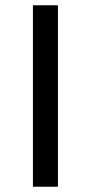

<svg xmlns="http://www.w3.org/2000/svg" viewBox="-20 -709 344 729"><path d="M105 0V-689H200V0Z"/></svg>

Font: Feura Sans
Style: Regular
Weight: 400
Designer: Carrois Corporate & Edenspiekermann
Foundry: Carrois Corporate GbR & Edenspiekermann AG
Version: Version 1.001